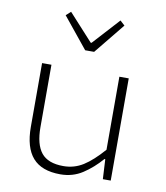

<svg xmlns="http://www.w3.org/2000/svg" viewBox="-84 -807 767 888"><g transform="rotate(10 300.0 -362.5)"><path d="M259 12Q171 12 129 -36Q87 -84 87 -181V-480H131V-187Q131 -106 162.5 -67Q194 -28 266 -28Q317 -28 359 -54.5Q401 -81 450 -137V-480H494V0H457L452 -93H448Q409 -48 363 -18Q317 12 259 12ZM273 -573 156 -717 178 -737 292 -612H296L410 -737L432 -717L315 -573Z"/></g></svg>

Font: Source Code Pro ExtraLight Light
Style: Regular
Weight: 300
Monospace: yes
Version: Version 1.018;hotconv 1.0.116;makeotfexe 2.5.65601